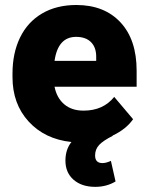

<svg xmlns="http://www.w3.org/2000/svg" viewBox="-20 -558 584 765"><path d="M510.3 -83Q482.4 -43 428.2 -17.6L429.7 -17.1Q391.6 2 375.2 19.3Q358.9 36.6 358.9 61.5Q358.9 91.8 388.2 91.8Q402.8 91.8 421.9 83L440.4 165Q404.8 186.5 359.4 186.5Q305.7 186.5 273.2 158.2Q240.7 129.9 240.7 82Q240.7 37.6 264.6 7.8Q158.7 -3.4 94.2 -73.7Q29.8 -144 29.8 -250.5V-265.1Q29.8 -346.2 59.8 -408.2Q89.8 -470.2 147.5 -504.2Q205.1 -538.1 284.2 -538.1Q395.5 -538.1 460 -469Q524.4 -399.9 524.4 -276.4V-212.4H197.3Q206.1 -168 235.8 -142.6Q265.6 -117.2 313 -117.2Q391.1 -117.2 435.1 -171.9ZM283.2 -411.1Q210.9 -411.1 197.3 -315.4H363.3V-328.1Q364.3 -367.7 343.3 -389.4Q322.3 -411.1 283.2 -411.1Z"/></svg>

Font: Roboto
Style: Regular
Weight: 900
Designer: Google
Version: Version 2.001171; 2014